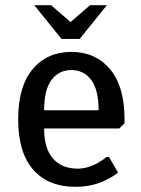

<svg xmlns="http://www.w3.org/2000/svg" viewBox="-20 -710 545 740"><path d="M217 -560 112 -690H177L252 -625L327 -690H392L287 -560ZM270 10Q166 10 108 -56Q50 -122 50 -250Q50 -377 106 -443.5Q162 -510 255 -510Q348 -510 404 -443.5Q460 -377 460 -250V-235L440 -215H150Q150 -138 184 -99Q218 -60 280 -60Q317 -60 357 -82Q378 -94 390 -105H400L435 -45Q417 -30 390 -17Q338 10 270 10ZM150 -285H360Q360 -364 331.5 -402Q303 -440 255 -440Q207 -440 178.5 -402Q150 -364 150 -285Z"/></svg>

Font: Scada
Style: Regular
Weight: 400
Designer: Jovanny Lemonad
Foundry: Jovanny Lemonad
Version: Version 4.100;PS 004.100;hotconv 1.0.88;makeotf.lib2.5.64775